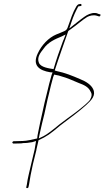

<svg xmlns="http://www.w3.org/2000/svg" viewBox="-20 -775 536 986"><path d="M47 -38H59C68 -38 79 -38 94 -39L95 -40C110 -40 125 -41 146 -45L165 -51L163 -38C161 -27 160 -17 158 -8L140 68C132 103 121 145 118 172L115 186C115 190 114 191 121 191C122 191 125 189 126 187L129 173C133 145 141 103 149 68L167 -5V-7L178 -55C220 -74 238 -87 290 -131C355 -181 377 -195 423 -236C450 -261 474 -285 458 -318C448 -339 423 -356 393 -368C351 -386 315 -401 271 -410L261 -413C283 -482 308 -550 329 -611L331 -616L350 -630C371 -644 407 -676 428 -688C440 -694 458 -700 478 -694L487 -691H493C497 -696 497 -701 495 -701L481 -705V-706C462 -712 443 -706 426 -697C413 -690 377 -662 360 -648L336 -629L346 -659C357 -693 369 -718 382 -742L393 -744H394C397 -744 398 -744 399 -750C399 -751 396 -755 395 -755L390 -754H389C383 -754 378 -751 372 -742C354 -712 343 -678 326 -630C321 -619 312 -616 310 -615C296 -608 280 -603 269 -598C229 -581 194 -544 174 -501C144 -438 183 -413 237 -404L250 -403L245 -390C236 -361 229 -330 221 -297C212 -264 205 -230 197 -194C189 -158 182 -128 176 -96C173 -84 172 -74 171 -64C149 -59 116 -51 97 -51C82 -51 71 -50 62 -50H50C49 -50 44 -47 43 -44C43 -43 45 -39 47 -38ZM180 -452C168 -480 188 -505 203 -524C227 -559 263 -574 297 -588L317 -598L308 -574C306 -570 304 -566 302 -560C287 -520 268 -466 255 -420C231 -424 190 -429 180 -452ZM179 -64 185 -93C191 -124 200 -156 208 -190C216 -224 222 -258 231 -292C238 -322 245 -352 253 -379L258 -392L267 -390C277 -389 286 -386 295 -383C325 -375 353 -362 384 -349C411 -339 434 -329 445 -305C452 -295 453 -281 443 -265V-263C439 -257 430 -249 417 -237C368 -195 349 -185 285 -136C249 -106 223 -86 204 -76Z"/></svg>

Font: Stray Cat
Style: HlCnObl
Weight: 100
Version: Version 1.0